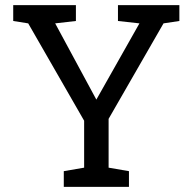

<svg xmlns="http://www.w3.org/2000/svg" viewBox="-20 -731 753 751"><path d="M229.5 0V-61.5L309.1 -75.2V-258.8L90.3 -639.6L31.7 -648.9V-710.9H276.9V-648.9L195.8 -639.6L356.9 -341.3L357.4 -342.3L525.4 -639.6L441.4 -648.9V-710.9H681.6V-648.9L619.6 -639.6L404.8 -266.1V-75.2L484.4 -61.5V0Z"/></svg>

Font: Hanuman
Style: Regular
Weight: 400
Designer: Danh Hong
Foundry: Danh Hong
Version: Version 9.000